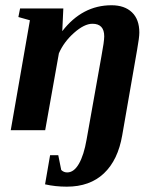

<svg xmlns="http://www.w3.org/2000/svg" viewBox="-20 -491 581 724"><path d="M328.6 -401.4Q297.9 -401.4 259.3 -367.2Q220.7 -333 202.1 -290L150.4 0H20.5L92.8 -414.6L49.3 -426.8L55.7 -459H218.8L214.8 -373.5Q290.5 -471.2 400.4 -471.2Q449.7 -471.2 477.5 -444.6Q505.4 -418 505.4 -368.2Q505.4 -350.1 497.1 -303.7L440.9 19Q424.8 112.8 371.8 162.8Q318.8 212.9 231.9 212.9Q188.5 212.9 149.9 204.1L168.9 94.2H199.7L210.9 149.9Q220.2 159.2 233.4 159.2Q258.8 159.2 277.6 126.5Q296.4 93.8 306.6 34.7L362.3 -277.8Q373 -334.5 373 -354Q373 -401.4 328.6 -401.4Z"/></svg>

Font: Liberation Serif
Style: Bold Italic
Weight: 700
Italic angle: -16.333°
Designer: Steve Matteson
Foundry: Ascender Corporation
Version: Version 2.1.5